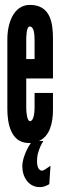

<svg xmlns="http://www.w3.org/2000/svg" viewBox="-20 -575 263 783"><path d="M121 -196V-136C121 -117 118 -81 102 -81C91 -81 87 -114 87 -136V-255H196V-418C196 -481 186 -555 102 -555C35 -555 10 -480 10 -415V-130C10 -68 26 5 93 8H97C102 8 103 9 106 8C102 14 95 24 92 31C82 50 71 79 71 103C71 148 97 188 142 188C154 188 164 186 181 176L186 101C171 112 157 121 152 121C142 121 131 112 131 83C131 71 132 60 135 50C141 28 148 14 157 0H139C182 -19 196 -71 196 -127V-196ZM87 -411C87 -427 88 -467 101 -467C118 -467 121 -438 121 -411V-334H87Z"/></svg>

Font: League Gothic Condensed
Style: Regular
Weight: 400
Width: 3
Designer: Tyler Finck
Foundry: The League of Moveable Type
Version: Version 1.001;PS 001.001;hotconv 1.0.56;makeotf.lib2.0.21325